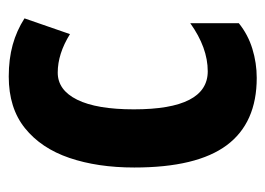

<svg xmlns="http://www.w3.org/2000/svg" viewBox="-104 -493 607 439"><g transform="rotate(-90 199.5 -273.5)"><path d="M241 10Q138 10 87 -58.5Q36 -127 36 -270Q36 -354 58 -418.5Q80 -483 126 -520Q172 -557 244 -557Q284 -557 316.5 -548Q349 -539 377 -521L341 -417Q296 -445 253 -445Q213 -445 191 -400.5Q169 -356 169 -271Q169 -102 256 -102Q310 -102 366 -142V-31Q340 -10 307.5 0Q275 10 241 10Z"/></g></svg>

Font: Noto Sans Khmer UI ExtraCondensed
Style: Bold
Weight: 700
Width: 2
Designer: Danh Hong and the Monotype Design Team
Foundry: Monotype Imaging Inc.
Version: Version 2.002; ttfautohint (v1.8.4.7-5d5b)